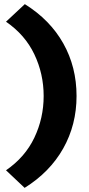

<svg xmlns="http://www.w3.org/2000/svg" viewBox="-20 -722 430 928"><path d="M99 186 9 101Q101 38 146 -56.5Q191 -151 191 -258Q191 -365 146 -459.5Q101 -554 9 -617L100 -702Q222 -626 286 -512Q350 -398 350 -258Q350 -119 285.5 -4.5Q221 110 99 186Z"/></svg>

Font: Lexend
Style: Bold
Weight: 700
Designer: Bonnie Shaver-Troup, Thomas Jockin
Foundry: Lexend
Version: Version 1.007; ttfautohint (v1.8.3)